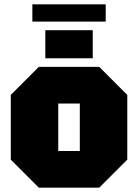

<svg xmlns="http://www.w3.org/2000/svg" viewBox="-20 -870 640 890"><path d="M30 -130V-430L160 -560H440L570 -430V-130L440 0H160ZM250 -170H350V-390H250ZM190 -600V-730H410V-600ZM130 -770V-850H470V-770Z"/></svg>

Font: Tektur Black
Style: Regular
Weight: 900
Designer: Adam Jagosz
Foundry: Adam Jagosz
Version: Version 1.005;gftools[0.9.30]